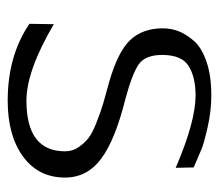

<svg xmlns="http://www.w3.org/2000/svg" viewBox="-56 -512 583 512"><g transform="rotate(90 236.0 -256.5)"><path d="M235 -528Q277 -528 320.5 -518Q364 -508 378 -502Q392 -496 427 -481Q427 -473 427.5 -456Q428 -439 428 -433Q305 -486 235 -486Q186 -486 156.5 -467.5Q127 -449 127 -397Q127 -352 152 -334.5Q177 -317 244 -299Q353 -272 403.5 -234.5Q454 -197 454 -138Q454 -67 398 -26Q342 15 249 15Q129 15 44 -43Q44 -54 44.5 -75Q45 -96 45 -108Q169 -35 249 -35Q384 -35 384 -138Q384 -158 373 -174Q362 -190 348.5 -200.5Q335 -211 305.5 -222.5Q276 -234 257 -239.5Q238 -245 198 -256Q118 -279 87 -312Q56 -345 56 -399Q56 -420 63.5 -440Q71 -460 89 -481Q107 -502 144.5 -515Q182 -528 235 -528Z"/></g></svg>

Font: Afta sans
Style: Regular
Weight: 400
Designer: par.qink
Foundry: Oriol Esparraguera Font
Version: Version 1.000